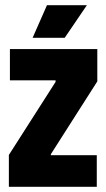

<svg xmlns="http://www.w3.org/2000/svg" viewBox="-20 -716 408 736"><path d="M14 0V-122L193 -402V-408H18V-528H353V-404L175 -125V-121H351V0ZM228 -571H105L160 -696H313Z"/></svg>

Font: Bricolage Grotesque 72pt Condensed ExtraBold
Style: Regular
Weight: 800
Width: 3
Designer: Mathieu Triay
Foundry: Atelier Triay
Version: Version 1.001;gftools[0.9.33.dev8+g029e19f]